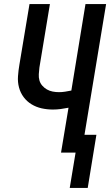

<svg xmlns="http://www.w3.org/2000/svg" viewBox="-20 -755 545 950"><path d="M325 175 354 0H282L319 -222Q299 -218 280 -215.5Q261 -213 242 -213Q213 -213 186 -219Q159 -225 136 -239Q113 -253 97 -274.5Q81 -296 74 -322.5Q67 -349 69 -377.5Q71 -406 76 -435L126 -735H227L175 -421Q173 -404 172 -388Q171 -372 175 -357.5Q179 -343 189 -331.5Q199 -320 212 -312.5Q225 -305 240.5 -302Q256 -299 272 -299Q287 -299 302.5 -301.5Q318 -304 333 -307L403 -735H505L398 -88H457L414 175Z"/></svg>

Font: Iosevka SS04 Semibold Oblique
Style: Regular
Weight: 600
Italic angle: -9°
Monospace: yes
Designer: Belleve Invis
Foundry: Belleve Invis
Version: Version 19.0.0; ttfautohint (v1.8.4)